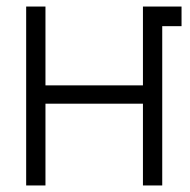

<svg xmlns="http://www.w3.org/2000/svg" viewBox="-20 -617 580 587"><path d="M60 -597H119V-356H417V-597H471H476H535V-567V-537H476V-50H417V-300H119V-50H60Z"/></svg>

Font: IBM 3270
Style: Regular
Weight: 400
Monospace: yes
Version: Version 2.3.1